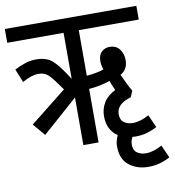

<svg xmlns="http://www.w3.org/2000/svg" viewBox="-86 -698 851 933"><g transform="rotate(-10 339.5 -231.5)"><path d="M679 131 651 68Q608 92 571 92Q546 92 528 79.5Q510 67 510 38Q510 20 520 2Q527 3 535 3Q566 3 592 -4.5Q618 -12 642 -25L614 -88Q571 -64 534 -64Q509 -64 491 -76.5Q473 -89 473 -118Q473 -168 545 -189L558 -219Q547 -238 536.5 -259.5Q526 -281 515 -305Q552 -325 552 -371Q552 -403 535 -425.5Q518 -448 485 -448Q463 -448 446.5 -433Q430 -418 430 -387Q430 -369 437 -345Q421 -339 398 -335Q375 -331 353 -329V-554H649V-622H0V-554H278V-327Q234 -397 204.5 -423.5Q175 -450 124 -450Q96 -450 71 -442Q46 -434 16 -419L43 -353Q89 -379 122 -379Q152 -379 171 -361.5Q190 -344 232 -283L53 -141L104 -81L278 -235V0H353V-264Q381 -266 409.5 -272Q438 -278 457 -285Q464 -265 477 -237Q437 -217 419 -186.5Q401 -156 401 -121Q401 -52 451 -19Q438 7 438 35Q438 98 477 128.5Q516 159 572 159Q603 159 629 151.5Q655 144 679 131Z"/></g></svg>

Font: Noto Sans Devanagari Extra Condensed
Style: Regular
Weight: 400
Width: 2
Designer: Monotype Design Team
Foundry: Monotype Imaging Inc.
Version: 1.000